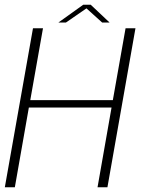

<svg xmlns="http://www.w3.org/2000/svg" viewBox="-30 -795 602 815"><path d="M-9.5 0H33L92.5 -338.5H443.5L384 0H426L545 -675H503L449 -370H98.5L152.5 -675H110ZM218 -699.5H250L337 -759.5L403.5 -699.5H435L355 -775H323.5Z"/></svg>

Font: Anybody Thin ExtraLight
Style: Italic
Weight: 250
Italic angle: -10°
Version: Version 1.113;gftools[0.9.25]